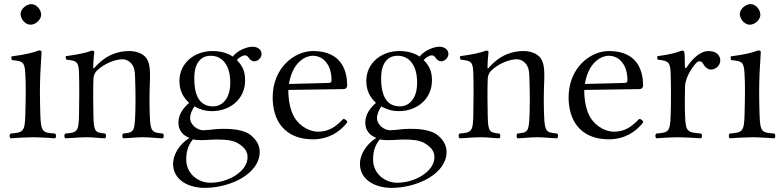

<svg xmlns="http://www.w3.org/2000/svg" viewBox="-20 -667 3802 933"><path d="M176 -109C175 -139 174 -190 174 -220C174 -250 175 -281 176 -311C179 -361 182 -415 182 -415C182 -419 177 -422 169 -422C141 -411 105 -402 36 -393C34 -387 36 -381 38 -375C93 -370 100 -365 103 -307C105 -277 105 -251 105 -221C105 -191 104 -139 103 -109C101 -26 92 -23 31 -18C25 -12 25 -1 31 5C57 3 110 0 140 0C171 0 218 3 248 5C254 -1 254 -12 248 -18C187 -22 179 -25 176 -109ZM80 -599C80 -573 104 -547 128 -547C156 -547 180 -574 180 -595C180 -619 159 -647 132 -647C108 -647 80 -623 80 -599Z M442 -341C442 -341 442 -340 441 -340C438 -336 433 -329 433 -341C433 -370 438 -414 438 -414C438 -419 434 -421 426 -421C399 -411 366 -403 300 -394C298 -388 300 -384 302 -378C302 -378 302 -377 302 -377C353 -372 362 -368 364 -312C366 -261 365 -153 364 -104C362 -26 354 -23 297 -18C291 -12 291 -1 297 5C336 4 359 0 400 0C437 0 451 4 491 5C497 -1 497 -12 491 -18C442 -23 436 -26 434 -104C433 -151 432 -236 434 -283C435 -303 442 -314 450 -323C486 -358 539 -379 576 -379C595 -379 616 -367 627 -345C637 -326 636 -300 637 -271C639 -221 639 -154 637 -104C634 -26 628 -23 578 -18C573 -12 573 -1 578 5C618 4 636 0 674 0C713 0 731 4 772 5C777 -1 777 -12 772 -18C719 -23 711 -26 708 -104C706 -154 706 -208 708 -258C709 -273 709 -288 709 -301C709 -335 706 -365 690 -386C674 -407 642 -419 609 -419C562 -419 500 -406 442 -341Z M1215 -369C1233 -369 1251 -386 1251 -405C1251 -425 1233 -440 1207 -440C1182 -440 1136 -424 1111 -392C1100 -400 1068 -419 1012 -419C927 -419 852 -362 852 -274C852 -223 872 -193 899 -167C872 -144 847 -112 847 -71C847 -31 872 -7 901 3C850 34 821 87 821 128C821 211 901 246 974 246C1103 246 1242 175 1242 72C1242 41 1228 14 1200 -9C1163 -40 1096 -41 1061 -41C1044 -41 1020 -39 997 -36C983 -35 973 -34 968 -34C940 -34 904 -59 904 -94C904 -113 914 -134 925 -150C948 -137 974 -127 1011 -127C1095 -127 1171 -183 1171 -276C1171 -321 1159 -346 1131 -375C1138 -385 1158 -398 1170 -398C1177 -398 1183 -395 1189 -386C1193 -378 1205 -369 1215 -369ZM918 10C928 13 944 14 956 14C986 14 1013 11 1026 11C1074 11 1106 13 1134 28C1171 49 1183 72 1183 97C1183 166 1089 221 1003 221C939 221 885 174 885 109C885 77 890 43 918 10ZM1099 -266C1099 -177 1051 -150 1016 -150C936 -150 924 -227 924 -288C924 -355 952 -396 1004 -396C1064 -396 1099 -345 1099 -266Z M1648 -89C1613 -53 1580 -27 1525 -27C1491 -27 1441 -47 1411 -96C1392 -127 1381 -175 1381 -230L1649 -234C1660 -234 1667 -241 1667 -251C1667 -331 1634 -419 1501 -419C1411 -419 1305 -338 1305 -193C1305 -140 1319 -87 1350 -51C1382 -13 1432 10 1501 10C1573 10 1630 -23 1668 -73C1665 -83 1659 -88 1648 -89ZM1384 -259C1402 -367 1465 -396 1501 -396C1547 -396 1591 -357 1591 -277C1591 -268 1587 -264 1577 -264Z M2123 -369C2141 -369 2159 -386 2159 -405C2159 -425 2141 -440 2115 -440C2090 -440 2044 -424 2019 -392C2008 -400 1976 -419 1920 -419C1835 -419 1760 -362 1760 -274C1760 -223 1780 -193 1807 -167C1780 -144 1755 -112 1755 -71C1755 -31 1780 -7 1809 3C1758 34 1729 87 1729 128C1729 211 1809 246 1882 246C2011 246 2150 175 2150 72C2150 41 2136 14 2108 -9C2071 -40 2004 -41 1969 -41C1952 -41 1928 -39 1905 -36C1891 -35 1881 -34 1876 -34C1848 -34 1812 -59 1812 -94C1812 -113 1822 -134 1833 -150C1856 -137 1882 -127 1919 -127C2003 -127 2079 -183 2079 -276C2079 -321 2067 -346 2039 -375C2046 -385 2066 -398 2078 -398C2085 -398 2091 -395 2097 -386C2101 -378 2113 -369 2123 -369ZM1826 10C1836 13 1852 14 1864 14C1894 14 1921 11 1934 11C1982 11 2014 13 2042 28C2079 49 2091 72 2091 97C2091 166 1997 221 1911 221C1847 221 1793 174 1793 109C1793 77 1798 43 1826 10ZM2007 -266C2007 -177 1959 -150 1924 -150C1844 -150 1832 -227 1832 -288C1832 -355 1860 -396 1912 -396C1972 -396 2007 -345 2007 -266Z M2358 -341C2358 -341 2358 -340 2357 -340C2354 -336 2349 -329 2349 -341C2349 -370 2354 -414 2354 -414C2354 -419 2350 -421 2342 -421C2315 -411 2282 -403 2216 -394C2214 -388 2216 -384 2218 -378C2218 -378 2218 -377 2218 -377C2269 -372 2278 -368 2280 -312C2282 -261 2281 -153 2280 -104C2278 -26 2270 -23 2213 -18C2207 -12 2207 -1 2213 5C2252 4 2275 0 2316 0C2353 0 2367 4 2407 5C2413 -1 2413 -12 2407 -18C2358 -23 2352 -26 2350 -104C2349 -151 2348 -236 2350 -283C2351 -303 2358 -314 2366 -323C2402 -358 2455 -379 2492 -379C2511 -379 2532 -367 2543 -345C2553 -326 2552 -300 2553 -271C2555 -221 2555 -154 2553 -104C2550 -26 2544 -23 2494 -18C2489 -12 2489 -1 2494 5C2534 4 2552 0 2590 0C2629 0 2647 4 2688 5C2693 -1 2693 -12 2688 -18C2635 -23 2627 -26 2624 -104C2622 -154 2622 -208 2624 -258C2625 -273 2625 -288 2625 -301C2625 -335 2622 -365 2606 -386C2590 -407 2558 -419 2525 -419C2478 -419 2416 -406 2358 -341Z M3086 -89C3051 -53 3018 -27 2963 -27C2929 -27 2879 -47 2849 -96C2830 -127 2819 -175 2819 -230L3087 -234C3098 -234 3105 -241 3105 -251C3105 -331 3072 -419 2939 -419C2849 -419 2743 -338 2743 -193C2743 -140 2757 -87 2788 -51C2820 -13 2870 10 2939 10C3011 10 3068 -23 3106 -73C3103 -83 3097 -88 3086 -89ZM2822 -259C2840 -367 2903 -396 2939 -396C2985 -396 3029 -357 3029 -277C3029 -268 3025 -264 3015 -264Z M3239 -312C3241 -261 3241 -155 3239 -104C3236 -25 3228 -23 3169 -18C3163 -12 3163 -1 3169 5C3199 3 3244 0 3274 0C3303 0 3354 3 3387 5C3393 -1 3393 -12 3387 -18C3320 -24 3312 -25 3309 -104C3307 -155 3308 -230 3309 -249C3310 -274 3322 -301 3332 -318C3341 -334 3365 -369 3376 -369C3383 -369 3391 -368 3395 -360C3402 -347 3415 -329 3435 -329C3458 -329 3480 -349 3480 -373C3480 -391 3469 -419 3422 -419C3386 -419 3348 -387 3316 -339C3310 -329 3308 -343 3308 -348C3308 -379 3307 -409 3305 -415C3304 -419 3301 -421 3293 -421C3266 -411 3241 -403 3175 -394C3173 -388 3173 -383 3177 -377C3228 -372 3237 -364 3239 -312Z M3671 -109C3670 -139 3669 -190 3669 -220C3669 -250 3670 -281 3671 -311C3674 -361 3677 -415 3677 -415C3677 -419 3672 -422 3664 -422C3636 -411 3600 -402 3531 -393C3529 -387 3531 -381 3533 -375C3588 -370 3595 -365 3598 -307C3600 -277 3600 -251 3600 -221C3600 -191 3599 -139 3598 -109C3596 -26 3587 -23 3526 -18C3520 -12 3520 -1 3526 5C3552 3 3605 0 3635 0C3666 0 3713 3 3743 5C3749 -1 3749 -12 3743 -18C3682 -22 3674 -25 3671 -109ZM3575 -599C3575 -573 3599 -547 3623 -547C3651 -547 3675 -574 3675 -595C3675 -619 3654 -647 3627 -647C3603 -647 3575 -623 3575 -599Z"/></svg>

Font: Libertinus Serif Display
Style: Regular
Weight: 400
Designer: Philipp H. Poll, Khaled Hosny
Foundry: Caleb Maclennan
Version: Version 7.050;RELEASE